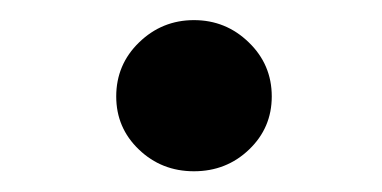

<svg xmlns="http://www.w3.org/2000/svg" viewBox="-20 -404 374 188"><path d="M93.8 -236.3ZM93.8 -309.6Q93.8 -340.8 116.2 -362.5Q138.7 -384.3 169.9 -384.3Q201.2 -384.3 223.6 -362.5Q246.1 -340.8 246.1 -309.6Q246.1 -278.8 223.9 -257.6Q201.7 -236.3 169.9 -236.3Q138.2 -236.3 116 -257.6Q93.8 -278.8 93.8 -309.6Z"/></svg>

Font: Arbutus Slab
Style: Regular
Weight: 400
Designer: Karolina Lach
Foundry: Karolina Lach
Version: Version 1.001; ttfautohint (v0.92) -l 10 -r 16 -G 200 -x 7 -